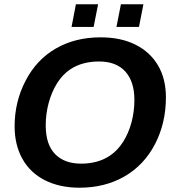

<svg xmlns="http://www.w3.org/2000/svg" viewBox="-20 -874 818 904"><path d="M453.1 -698.2Q548.8 -698.2 617.7 -663.8Q686.5 -629.4 723.9 -566.2Q761.2 -502.9 761.2 -415.5Q761.2 -294.9 710 -195.8Q658.2 -96.2 565.9 -43.2Q473.6 9.8 355 9.8Q261.2 9.8 191.4 -25.4Q122.1 -60.5 85.4 -126.2Q48.8 -191.9 48.8 -279.8Q48.8 -395 100.6 -494.1Q151.9 -593.3 243.2 -645.8Q334.5 -698.2 453.1 -698.2ZM446.3 -584.5Q367.2 -584.5 311.5 -547.9Q274.4 -523.4 248.5 -481.7Q222.7 -439.9 209 -388.7Q195.3 -337.4 195.3 -283.7Q195.3 -193.8 239.3 -148.7Q283.2 -103.5 361.8 -103.5Q440.4 -103.5 496.1 -140.1Q533.2 -164.6 559.3 -205.6Q585.4 -246.6 599.1 -297.9Q612.8 -349.1 612.8 -403.8Q612.8 -489.7 570.1 -537.1Q527.3 -584.5 446.3 -584.5ZM655.3 -854 634.3 -747.1H528.3L549.3 -854ZM441.9 -854 420.9 -747.1H316.9L337.4 -854Z"/></svg>

Font: Arimo
Style: Italic
Weight: 400
Italic angle: -12°
Designer: Steve Matteson
Foundry: Monotype Imaging Inc.
Version: Version 1.33